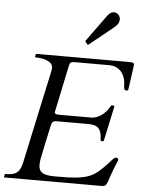

<svg xmlns="http://www.w3.org/2000/svg" viewBox="-62 -1001 788 1050"><g transform="rotate(5 332.0 -476.0)"><path d="M535.6 0C572.8 0 559.6 -21 607.4 -131.8C610.4 -139.2 613.8 -144 613.8 -151.9C613.8 -159.2 605.5 -161.1 599.6 -161.1C589.8 -161.1 573.2 -137.7 560.1 -124C488.8 -50.3 466.3 -29.8 291.5 -29.8C233.4 -29.8 187.5 -32.2 187.5 -85C187.5 -99.1 189 -110.8 191.9 -124C202.6 -175.3 211.9 -224.6 223.6 -274.9C227.5 -292 229 -301.8 233.9 -317.9C236.3 -326.2 249 -331.1 254.4 -331.1H430.7C468.8 -331.1 495.1 -323.7 504.4 -286.1C507.8 -272.9 507.3 -261.7 508.3 -253.9C509.3 -245.1 510.7 -243.7 518.1 -243.7C525.4 -243.7 526.4 -247.6 527.8 -253.9L566.9 -436C566.9 -437 567.4 -436.5 567.4 -439C567.4 -442.4 565.9 -443.8 563 -443.8H554.7C550.3 -443.8 549.8 -443.8 546.4 -437.5C529.8 -406.2 492.7 -367.7 445.8 -367.7H266.6C254.9 -367.7 246.1 -370.1 246.1 -379.9C246.1 -381.8 246.6 -383.3 247.1 -385.7L298.3 -629.9C304.7 -659.7 305.2 -661.6 341.3 -661.6H520.5C573.2 -661.6 603.5 -625 609.9 -576.2C610.8 -567.4 610.4 -552.7 612.3 -543C613.8 -535.2 619.6 -531.7 627 -531.7C631.8 -531.7 635.3 -534.2 635.7 -538.6C653.8 -673.3 654.3 -668 654.3 -675.8C654.3 -687 644.5 -688.5 629.9 -688.5H119.1C115.7 -688.5 114.7 -687 114.3 -684.6L111.8 -672.9C111.8 -669.4 112.8 -668.9 114.7 -668.9C151.9 -668.9 209.5 -658.7 209.5 -619.6C209.5 -602.1 209 -613.8 97.2 -89.4C84 -27.3 53.2 -19.5 7.3 -19.5C3.9 -19.5 2.9 -17.1 2.4 -15.6L0 -3.9C0 -2.4 0 0 3.4 0ZM390.6 -764.2C391.6 -763.2 391.6 -762.7 394 -762.7C395.5 -762.7 396 -763.2 397.5 -764.2L528.8 -870.1C542 -880.9 555.7 -896 555.7 -916C555.7 -935.1 540.5 -952.1 520.5 -952.1C508.8 -952.1 496.1 -944.8 483.9 -928.2L379.9 -784.2C378.9 -783.2 377.9 -782.2 377.9 -781.2C377.9 -780.3 378.9 -779.3 379.9 -778.3Z"/></g></svg>

Font: Cardo
Style: Italic
Weight: 400
Designer: David J. Perry
Foundry: David J. Perry
Version: Version 0.99